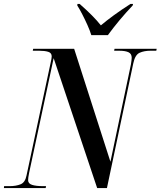

<svg xmlns="http://www.w3.org/2000/svg" viewBox="-49 -964 823 984"><path d="M-29 0 -28 -10H0Q33 -10 56.5 -19.5Q80 -29 87 -65L210 -640Q213 -653 214.5 -661.5Q216 -670 216 -675Q216 -693 198 -698.5Q180 -704 151 -704H119L121 -714H331L517 -135L622 -634Q626 -658 626 -668Q626 -688 610 -696Q594 -704 561 -704H536L538 -714H754L752 -704H722Q690 -704 666.5 -693.5Q643 -683 634 -639L499 0H449L226 -666L100 -77Q95 -52 95 -41Q95 -23 115.5 -16.5Q136 -10 171 -10H187L185 0ZM419 -784Q412 -807 399 -836Q386 -865 372 -892Q358 -919 347 -936L348 -944H359Q430 -882 468 -834Q495 -857 534 -885.5Q573 -914 620 -944H633L631 -936Q595 -898 562.5 -859Q530 -820 504 -784Z"/></svg>

Font: Noto Serif Display Condensed SemiBold
Style: Italic
Weight: 600
Width: 3
Italic angle: -12°
Designer: Monotype Design Team
Foundry: Monotype Imaging Inc.
Version: Version 2.009